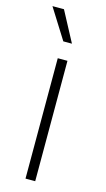

<svg xmlns="http://www.w3.org/2000/svg" viewBox="-119 -801 463 841"><g transform="rotate(15 112.5 -380.0)"><path d="M90.3 0H134.3V-545.9H90.3ZM94.7 -623.5H133.8L61 -760.3H8.8Z"/></g></svg>

Font: Raveo ExtraLight
Style: Regular
Weight: 200
Designer: Jakub Foglar, Rasmus Andersson (Inter)
Foundry: Jakubfoglar.com
Version: Version 1.100;Glyphs 3.2.3 (3260)